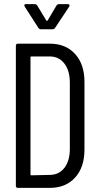

<svg xmlns="http://www.w3.org/2000/svg" viewBox="-20 -912 482 932"><path d="M57 -10V-690Q57 -700 67 -700H222Q299 -700 344.5 -650Q390 -600 390 -514V-186Q390 -100 344.5 -50Q299 0 222 0H67Q57 0 57 -10ZM132 -61 221 -63Q266 -63 292.5 -97Q319 -131 319 -189V-511Q319 -569 292.5 -603.5Q266 -638 221 -638H132Q128 -638 128 -634V-65Q128 -61 132 -61ZM98 -886Q98 -892 106 -892H149Q156 -892 161 -885L205 -812Q206 -811 208 -811Q210 -811 211 -812L254 -885Q259 -892 266 -892H309Q315 -892 317 -888.5Q319 -885 316 -880L247 -776Q243 -770 235 -770H178Q171 -770 166 -777L100 -880Q98 -884 98 -886Z"/></svg>

Font: Barlow Condensed
Style: Regular
Weight: 400
Width: 3
Designer: Jeremy Tribby
Foundry: Tribby Type
Version: Version 1.500